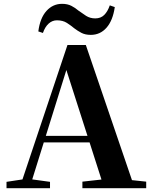

<svg xmlns="http://www.w3.org/2000/svg" viewBox="-20 -982 794 1002"><path d="M180 -818Q189 -888 222.5 -925Q256 -962 304 -962Q332 -962 352.5 -951.5Q373 -941 389 -927Q408 -913 429 -899.5Q450 -886 477 -886Q506 -886 524 -904Q542 -922 553 -954L579 -945Q569 -875 536 -837.5Q503 -800 454 -800Q425 -800 405 -810.5Q385 -821 368 -834Q350 -849 329 -862.5Q308 -876 277 -876Q253 -876 234 -859Q215 -842 204 -810ZM14 0V-33L113 -48H132L241 -33V0ZM82 0 332 -747H428L683 0H524L315 -652H336L333 -638L134 0ZM194 -239 202 -273H522L530 -239ZM410 0V-34L545 -49H602L743 -34V0Z"/></svg>

Font: Noto Serif JP ExtraLight ExtraBold
Style: Regular
Weight: 800
Version: Version 2.003-H1;hotconv 1.1.1;makeotfexe 2.6.0